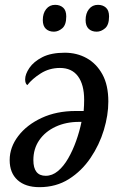

<svg xmlns="http://www.w3.org/2000/svg" viewBox="-20 -764 502 794"><path d="M143 10Q85 10 52.5 -19.5Q20 -49 20 -102Q20 -155 55.5 -201.5Q91 -248 152.5 -276.5Q214 -305 293 -305H326Q327 -316 327.5 -328.5Q328 -341 328 -351Q328 -414 302.5 -448.5Q277 -483 228 -483Q184 -483 148.5 -460.5Q113 -438 93 -412Q84 -418 84 -436Q84 -457 101.5 -483Q119 -509 155 -527.5Q191 -546 248 -546Q298 -546 338.5 -523.5Q379 -501 403.5 -456.5Q428 -412 428 -344Q428 -288 409.5 -226.5Q391 -165 354.5 -111Q318 -57 265 -23.5Q212 10 143 10ZM169 -37Q196 -37 219.5 -56.5Q243 -76 262 -109Q281 -142 295 -181.5Q309 -221 317 -260H307Q253 -260 210 -240Q167 -220 142.5 -184.5Q118 -149 118 -102Q118 -37 169 -37ZM380 -633Q359 -633 346.5 -645Q334 -657 334 -681Q334 -709 348 -726.5Q362 -744 385 -744Q405 -744 418 -732.5Q431 -721 431 -696Q431 -661 414.5 -647Q398 -633 380 -633ZM203 -633Q182 -633 169.5 -645Q157 -657 157 -681Q157 -709 171 -726.5Q185 -744 208 -744Q228 -744 241 -732.5Q254 -721 254 -696Q254 -661 237.5 -647Q221 -633 203 -633Z"/></svg>

Font: Noto Serif SemiCondensed
Style: Italic
Weight: 400
Width: 4
Italic angle: -12°
Designer: Monotype Design Team
Foundry: Monotype Imaging Inc.
Version: Version 2.013